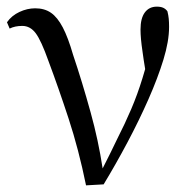

<svg xmlns="http://www.w3.org/2000/svg" viewBox="-20 -551 582 578"><path d="M239 7Q217 -101 186.5 -194Q156 -287 126 -367Q104 -429 87.5 -451Q71 -473 47 -473Q25 -473 9 -465L1 -484Q15 -504 38.5 -515Q62 -526 86 -526Q114 -526 133.5 -512.5Q153 -499 169 -468.5Q185 -438 200 -386Q227 -306 253 -212Q276 -129 289 -44Q313 -91 333 -133Q356 -178 375 -222.5Q394 -267 409 -316Q413 -329 417 -343Q412 -373 409 -396Q403 -436 403 -462Q403 -496 416 -513.5Q429 -531 452 -531Q464 -531 471.5 -527.5Q479 -524 484 -517Q487 -505 488 -494.5Q489 -484 489 -470Q489 -427 472 -371.5Q455 -316 427 -252.5Q399 -189 364 -123Q329 -57 292 4Z"/></svg>

Font: Early Summer Mincho
Style: Regular
Weight: 400
Designer: GuiWonder
Version: Version 1.002